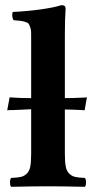

<svg xmlns="http://www.w3.org/2000/svg" viewBox="-20 -718 365 740"><path d="M230 -339.8Q255.9 -339.8 301.8 -341.8Q303.7 -341.8 308.3 -342.3Q313 -342.8 314.9 -342.8Q313.5 -334 310.5 -317.6Q307.6 -301.3 306.2 -293Q304.2 -293 300 -293.5Q295.9 -293.9 293.9 -293.9Q253.9 -295.9 230 -295.9V-127Q230 -95.2 233.2 -77.4Q236.3 -59.6 246.1 -49.6Q255.9 -39.6 268.8 -36.4Q281.7 -33.2 307.1 -32.2Q311.5 -27.8 311.5 -15.1Q311.5 -2.4 307.1 2Q221.2 0 165 0Q106.9 0 22.9 2Q18.6 -2.4 18.6 -15.1Q18.6 -27.8 22.9 -32.2Q48.3 -33.2 61.3 -36.4Q74.2 -39.6 84 -49.6Q93.8 -59.6 96.9 -77.4Q100.1 -95.2 100.1 -127V-296.9Q35.2 -293.9 33.2 -293.9Q15.6 -293.9 7.8 -293Q9.3 -301.8 12.5 -318.1Q15.6 -334.5 17.1 -342.8Q55.7 -339.8 100.1 -339.8V-564.9Q100.1 -584 99.9 -594.2Q99.6 -604.5 96.2 -613.8Q92.8 -623 90.1 -626.7Q87.4 -630.4 77.6 -633.5Q67.9 -636.7 59.3 -637.7Q50.8 -638.7 32.2 -640.1Q24.4 -653.8 28.8 -671.9Q82 -674.3 135.5 -681.6Q189 -689 216.8 -698.2Q232.9 -698.2 232.9 -685.1Q230 -647.9 230 -583V-568.8Z"/></svg>

Font: Common Serif
Style: Bold
Weight: 700
Designer: Philipp H. Poll, Khaled Hosny
Foundry: Stefan Peev, Context Ltd.
Version: Version 1.026